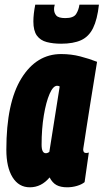

<svg xmlns="http://www.w3.org/2000/svg" viewBox="-20 -787 441 817"><path d="M266 10Q238 10 220.5 0.5Q203 -9 191 -32Q156 10 107 10Q60 10 33.5 -32.5Q7 -75 7 -150Q7 -350 71 -453.5Q135 -557 240 -557Q283 -557 321.5 -547Q360 -537 393 -524Q376 -419 365 -351Q354 -283 348 -243Q342 -203 339 -184Q336 -165 335 -159Q334 -153 334 -151Q334 -136 346 -136Q353 -136 358 -138L340 -12Q328 -2 307.5 4Q287 10 266 10ZM190 -141 234 -419Q230 -422 223 -422Q206 -422 191 -387.5Q176 -353 166.5 -296Q157 -239 157 -171Q157 -135 175 -135Q183 -135 190 -141ZM240 -601Q206 -601 179 -608Q152 -615 137 -635.5Q122 -656 122 -696Q122 -727 130 -767H213Q211 -760 210.5 -756Q210 -752 210 -748Q210 -732 219.5 -721Q229 -710 258 -710Q293 -710 304 -727.5Q315 -745 318 -767H401Q394 -704 376 -667.5Q358 -631 325 -616Q292 -601 240 -601Z"/></svg>

Font: Georama ExtraCondensed ExtraBold
Style: Italic
Weight: 800
Width: 2
Italic angle: -9°
Designer: Jean-Baptiste Levee
Foundry: Production Type
Version: Version 1.000